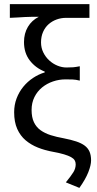

<svg xmlns="http://www.w3.org/2000/svg" viewBox="-20 -732 471 936"><path d="M367 184 301 157Q327 125 338 107Q349 89 349 69Q349 58 344 49.5Q339 41 326.5 34Q314 27 292.5 20.5Q271 14 238 8Q199 1 165 -12.5Q131 -26 105 -48Q79 -70 64 -103.5Q49 -137 49 -185Q49 -221 61 -252.5Q73 -284 93.5 -309Q114 -334 141 -352Q168 -370 198 -379V-383Q153 -401 125 -437.5Q97 -474 97 -527Q97 -569 116 -601Q135 -633 169 -650Q149 -650 133 -650Q117 -650 101.5 -649Q86 -648 68.5 -647Q51 -646 28 -645V-712H416V-645H302Q278 -645 256 -637Q234 -629 217 -614Q200 -599 190 -576.5Q180 -554 180 -525Q180 -499 191 -476.5Q202 -454 220 -437.5Q238 -421 260 -412Q282 -403 304 -403Q324 -403 336.5 -404Q349 -405 369 -409V-339Q349 -344 334 -344.5Q319 -345 299 -345Q268 -345 238.5 -335Q209 -325 185.5 -306Q162 -287 148 -259Q134 -231 134 -196Q134 -160 145.5 -136Q157 -112 178 -97Q199 -82 227.5 -73Q256 -64 290 -58Q326 -51 351.5 -42.5Q377 -34 393 -22Q409 -10 416.5 7.5Q424 25 424 50Q424 73 410.5 107.5Q397 142 367 184Z"/></svg>

Font: Source Sans Pro
Style: Regular
Weight: 400
Designer: Paul D. Hunt
Foundry: Adobe Systems Incorporated
Version: Version 2.021;PS 2.000;hotconv 1.0.86;makeotf.lib2.5.63406